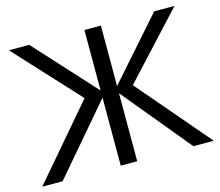

<svg xmlns="http://www.w3.org/2000/svg" viewBox="-100 -828 1095 957"><g transform="rotate(-15 447.5 -350.0)"><path d="M125 -700 410 -388V-700H495V-388L770 -700H875L572 -372L890 0H785L495 -351V0H410V-351L110 0H5L323 -372L20 -700Z"/></g></svg>

Font: Von Book
Style: Regular
Weight: 400
Version: Version 4.000; ttfautohint (v1.8.4.7-5d5b)